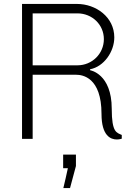

<svg xmlns="http://www.w3.org/2000/svg" viewBox="-20 -706 710 976"><path d="M599 -1V-20C574 -32 548 -30 548 -153C548 -332 438 -349 438 -349V-354C508 -367 561 -443 561 -516C561 -619 468 -686 371 -686H92V0H146V-326H367C399 -326 496 -313 496 -127C496 -15 543 3 574 3C588 3 599 -1 599 -1ZM374 -374H146V-638H374C448 -638 508 -581 508 -507C508 -433 448 -374 374 -374ZM302 250H336L366 138V80H301V149H325C325 149 303 250 302 250Z"/></svg>

Font: ChivoLight
Style: Regular
Weight: 300
Designer: Hector Gatti
Foundry: Omnibus-Type
Version: Version 1.004;PS 001.004;hotconv 1.0.88;makeotf.lib2.5.64775